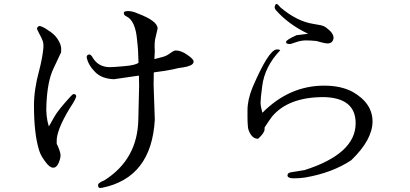

<svg xmlns="http://www.w3.org/2000/svg" viewBox="-20 -844 2040 955"><path d="M247 -10Q267 -12 278 -51Q282 -64 281 -76Q277 -99 262 -129V-138Q259 -193 326 -304Q359 -354 359 -365Q359 -376 346 -376Q341 -376 329 -362Q269 -296 252 -266L223 -215Q207 -265 211 -327Q216 -439 245 -501L284 -584V-593Q287 -613 273 -639Q258 -667 232 -685Q200 -707 194 -709Q178 -715 178 -715Q172 -714 169 -711Q165 -707 164 -704Q163 -699 175 -677Q188 -654 193 -639Q198 -624 195 -598Q190 -552 175 -494Q149 -399 149 -319Q149 -177 175 -95Q183 -69 206 -39Q227 -10 244 -10ZM668 -249Q664 -51 499 53Q469 65 468 75Q467 91 478 91Q483 91 488 90Q734 40 750 -249L744 -423L745 -484Q809 -492 840 -499Q870 -507 892 -509Q913 -512 928 -519Q943 -526 943 -538Q943 -550 912 -571Q881 -593 854 -593Q845 -593 826 -579Q809 -566 790 -561L748 -550Q750 -580 750 -590Q750 -600 749 -611Q749 -632 751 -646L764 -702Q764 -740 665 -777Q639 -789 617 -789Q595 -789 596 -779Q596 -768 608 -763Q654 -742 662 -643Q668 -594 669 -532Q655 -520 600 -515Q544 -510 527 -510Q470 -510 442 -556Q433 -573 424 -573Q412 -573 411 -559Q419 -520 453 -486Q486 -452 547 -450L671 -468L672 -417Z M1609 -628Q1635 -628 1639 -654Q1640 -673 1620 -692Q1600 -710 1590 -714Q1579 -719 1539 -725Q1456 -738 1374 -808Q1359 -827 1354 -824Q1349 -822 1347 -813Q1344 -804 1352 -794Q1415 -722 1513 -676L1455 -669Q1404 -646 1403 -636Q1401 -625 1422 -625Q1427 -625 1452 -634Q1477 -643 1502 -643Q1527 -643 1554 -640Q1594 -628 1609 -628ZM1263 -154Q1263 -154 1264 -154Q1264 -154 1264 -154Q1296 -183 1296 -201V-210Q1322 -250 1333 -264Q1414 -361 1589 -361Q1590 -361 1591 -361H1592Q1593 -361 1594 -361Q1749 -356 1749 -231Q1749 -79 1495 2L1427 13Q1410 16 1410 28Q1410 43 1441 43Q1471 43 1497 39Q1632 16 1727 -47Q1832 -148 1833 -239Q1833 -331 1734 -387Q1677 -418 1592 -418Q1419 -418 1285 -283Q1276 -315 1276 -334Q1276 -353 1284 -414Q1296 -513 1374 -594Q1368 -599 1355 -598Q1315 -593 1236 -409Q1211 -348 1211 -295Q1211 -294 1211 -264Q1211 -234 1213 -215Q1214 -195 1228 -174Q1242 -154 1261 -154Z"/></svg>

Font: Sawarabi Mincho
Style: Regular
Weight: 400
Version: Version 1.082; ttfautohint (v1.8.4.7-5d5b)